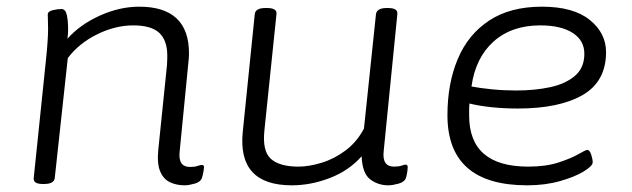

<svg xmlns="http://www.w3.org/2000/svg" viewBox="-20 -549 1892 575"><path d="M533 6Q509 6 489.5 -3Q470 -12 460 -35Q450 -58 454 -100L480 -353Q481 -369 481 -382Q481 -428 457 -450.5Q433 -473 379 -473Q325 -473 270.5 -446Q216 -419 183 -375L144 -16Q142 2 112 2H108Q79 2 81 -16L118 -373Q121 -401 122.5 -424.5Q124 -448 124 -462Q124 -479 123.5 -489Q123 -499 123 -505Q123 -515 138 -518.5Q153 -522 164 -522Q176 -522 180 -504.5Q184 -487 184 -460Q184 -447 182 -433Q219 -475 278.5 -502Q338 -529 397 -529Q546 -529 546 -389Q546 -375 544 -360L518 -95Q513 -49 549 -49Q563 -49 571.5 -52Q580 -55 585 -55Q591 -55 591 -48Q591 -45 589.5 -36Q588 -27 585 -17Q581 -4 563 1Q545 6 533 6Z M854 6Q691 6 707 -154L743 -507Q745 -525 775 -525H780Q810 -525 808 -507L772 -160Q765 -97 791 -73.5Q817 -50 874 -50Q905 -50 943 -61.5Q981 -73 1015 -98.5Q1049 -124 1070 -164L1106 -507Q1109 -525 1138 -525H1142Q1172 -525 1170 -507L1129 -96Q1124 -50 1160 -50Q1174 -50 1182.5 -53Q1191 -56 1195 -56Q1201 -56 1201 -48Q1201 -45 1200 -36.5Q1199 -28 1196 -17Q1192 -4 1173.5 1Q1155 6 1143 6Q1112 6 1088.5 -12Q1065 -30 1063 -81Q1025 -38 968 -16Q911 6 854 6Z M1559 6Q1320 6 1320 -204Q1320 -299 1351 -372.5Q1382 -446 1445 -487.5Q1508 -529 1603 -529Q1697 -529 1746 -489.5Q1795 -450 1795 -393Q1795 -305 1725 -264.5Q1655 -224 1531 -224Q1489 -224 1451.5 -228Q1414 -232 1386 -239Q1385 -230 1385 -221.5Q1385 -213 1385 -203Q1385 -50 1562 -50Q1615 -50 1653 -62.5Q1691 -75 1712.5 -87.5Q1734 -100 1739 -100Q1746 -100 1750.5 -86Q1755 -72 1755 -63Q1755 -52 1728 -35.5Q1701 -19 1656.5 -6.5Q1612 6 1559 6ZM1526 -278Q1582 -278 1628 -288Q1674 -298 1702 -322Q1730 -346 1730 -388Q1730 -428 1695 -450.5Q1660 -473 1598 -473Q1512 -473 1458 -424.5Q1404 -376 1392 -290Q1418 -285 1453.5 -281.5Q1489 -278 1526 -278Z"/></svg>

Font: Asap Semi Expanded Semi Expanded Light
Style: Italic
Weight: 300
Width: 6
Italic angle: -6°
Designer: Pablo Cosgaya
Foundry: Omnibus-Type
Version: Version 3.001; ttfautohint (v1.8.4.7-5d5b)